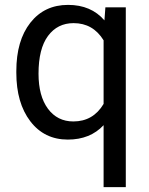

<svg xmlns="http://www.w3.org/2000/svg" viewBox="-20 -558 608 781"><path d="M46.4 -268.6Q46.4 -393.1 103.5 -465.6Q160.6 -538.1 256.8 -538.1Q350.6 -538.1 404.8 -475.1L408.7 -528.3H491.7V203.1H401.4V-48.8Q346.7 9.8 255.9 9.8Q160.2 9.8 103.3 -64.7Q46.4 -139.2 46.4 -262.2ZM136.7 -258.3Q136.7 -167.5 175 -115.7Q213.4 -64 278.3 -64Q358.9 -64 401.4 -135.3V-394Q358.4 -463.9 279.3 -463.9Q213.9 -463.9 175.3 -411.9Q136.7 -359.9 136.7 -258.3Z"/></svg>

Font: RobotoInd
Style: Regular
Weight: 400
Designer: Google
Version: Version 2.001101; 2014